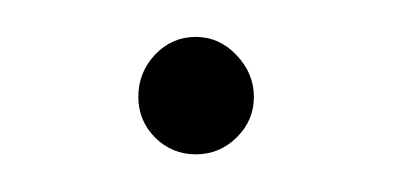

<svg xmlns="http://www.w3.org/2000/svg" viewBox="-20 -74 218 103"><path d="M54.2 -22Q54.2 -35.2 63.2 -44.7Q72.3 -54.2 85 -54.2Q97.7 -54.2 106.9 -44.4Q116.2 -34.7 116.2 -22Q116.2 -9.3 106.9 -0.2Q97.7 8.8 85 8.8Q72.3 8.8 63.2 -0.2Q54.2 -9.3 54.2 -22Z"/></svg>

Font: RawengulkPcs
Style: Regular
Weight: 400
Version: Version 0.92